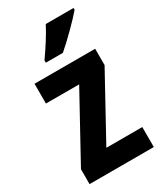

<svg xmlns="http://www.w3.org/2000/svg" viewBox="-192 -841 780 916"><g transform="rotate(-30 197.5 -383.0)"><path d="M374 -756V-766H221C198 -721 163 -667 129 -619V-606H223C271 -647 344 -720 374 -756ZM374 0V-110H176L366 -456V-546H32V-437H215L20 -82V0Z"/></g></svg>

Font: Noto Sans Telugu Condensed
Style: Bold
Weight: 700
Width: 3
Designer: Jelle Bosma - Monotype Design Team
Foundry: Monotype Imaging Inc.
Version: Version 2.005